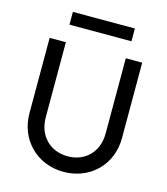

<svg xmlns="http://www.w3.org/2000/svg" viewBox="-126 -966 936 1074"><g transform="rotate(15 341.5 -429.0)"><path d="M162 -868V-794H521V-868ZM342 10C496 10 610 -103 610 -256V-694H515V-258C515 -150 442 -80 342 -80C243 -80 168 -150 168 -259V-694H74V-257C74 -104 189 10 342 10Z"/></g></svg>

Font: Outfit
Style: Regular
Weight: 400
Designer: Rodrigo Fuenzalida
Foundry: fragTYPE
Version: Version 1.100;gftools[0.9.27]